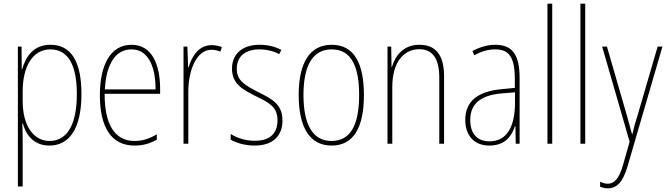

<svg xmlns="http://www.w3.org/2000/svg" viewBox="-20 -780 3622 1042"><path d="M254 -537C161 -537 119 -472 100 -403H98L97 -527H77V232H103V-21C103 -56 102 -88 101 -110H104C119 -51 162 10 248 10C355 10 422 -80 422 -270C422 -449 364 -537 254 -537ZM253 -512C350 -512 397 -427 397 -270C397 -86 334 -15 249 -15C163 -15 103 -96 103 -232V-284C103 -418 157 -512 253 -512Z M694 -537C577 -537 522 -423 522 -263C522 -97 579 10 710 10C758 10 796 -2 831 -22V-51C788 -26 753 -15 710 -15C602 -15 547 -106 548 -271H849V-298C849 -424 808 -537 694 -537ZM694 -512C785 -512 825 -417 824 -295H549C557 -440 611 -512 694 -512Z M1128 -535C1056 -535 1020 -470 1003 -414H1001L997 -527H976V0H1002V-283C1002 -394 1044 -510 1128 -510C1147 -510 1163 -505 1176 -500L1184 -524C1167 -532 1147 -535 1128 -535Z M1513 -126C1513 -218 1451 -245 1378 -282C1309 -318 1265 -342 1265 -407C1265 -476 1314 -512 1388 -512C1427 -512 1468 -502 1495 -486L1507 -509C1476 -526 1434 -537 1389 -537C1290 -537 1239 -482 1239 -408C1239 -324 1297 -294 1372 -256C1440 -223 1486 -200 1486 -128C1486 -57 1447 -16 1362 -16C1314 -16 1268 -30 1232 -53V-22C1259 -6 1306 10 1362 10C1463 10 1513 -44 1513 -126Z M1955 -264C1955 -428 1907 -537 1780 -537C1662 -537 1601 -440 1601 -265C1601 -88 1661 10 1780 10C1898 10 1955 -87 1955 -264ZM1627 -265C1627 -423 1676 -512 1780 -512C1890 -512 1929 -413 1929 -265C1929 -102 1883 -15 1779 -15C1675 -15 1627 -107 1627 -265Z M2256 -537C2167 -537 2124 -475 2107 -416H2105L2103 -527H2083V0H2109V-308C2109 -445 2173 -513 2256 -513C2323 -513 2364 -468 2364 -359V0H2390V-366C2390 -485 2342 -537 2256 -537Z M2667 -537C2626 -537 2582 -524 2544 -503L2554 -480C2597 -504 2634 -512 2667 -512C2742 -512 2774 -471 2774 -351V-303L2701 -296C2577 -284 2505 -234 2505 -129C2505 -53 2546 10 2636 10C2722 10 2758 -43 2775 -96H2777L2779 0H2800V-356C2800 -486 2759 -537 2667 -537ZM2701 -273 2775 -279V-220C2774 -98 2735 -13 2636 -13C2570 -13 2532 -55 2532 -129C2532 -219 2591 -263 2701 -273Z M2977 0V-760H2951V0Z M3156 0V-760H3130V0Z M3248 -527 3397 -11 3361 116C3338 195 3311 217 3278 217C3264 217 3250 213 3237 206V234C3251 239 3263 242 3278 242C3327 242 3360 210 3386 122L3575 -527H3549L3439 -150C3428 -116 3420 -89 3412 -52H3410C3405 -71 3401 -86 3383 -150L3274 -527Z"/></svg>

Font: Noto Sans Myanmar UI Condensed Thin
Style: Regular
Weight: 100
Width: 3
Designer: Monotype Design Team
Foundry: Monotype Imaging Inc.
Version: Version 2.103